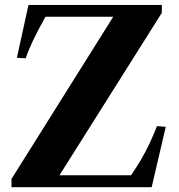

<svg xmlns="http://www.w3.org/2000/svg" viewBox="-20 -782 747 802"><path d="M28 0V-34.5L453 -712H170Q108.5 -603 87.5 -538.5L50.5 -540.5L99 -761.5H656V-728.5L228.5 -50H527.5Q552 -86 570.2 -117.2Q588.5 -148.5 604 -181.2Q619.5 -214 635.5 -255L672.5 -252.5L613.5 0Z"/></svg>

Font: Libre Caslon Text SemiBold
Style: Regular
Weight: 600
Designer: Pablo Impallari, Rodrigo Fuenzalida, Katja Schimmel
Foundry: Pablo Impallari, Rodrigo Fuenzalida
Version: Version 2.000